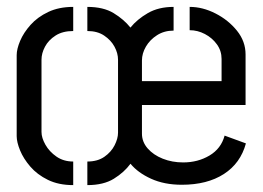

<svg xmlns="http://www.w3.org/2000/svg" viewBox="-20 -536 763 557"><path d="M233.4 1V-67.4Q263 -67.4 282.7 -81.1Q302.4 -94.8 312.4 -114.4Q322.4 -134 322.4 -151.2V-362.6Q322.4 -381.6 312.2 -400.5Q302 -419.4 282.3 -432.7Q262.6 -446 233.4 -446V-516Q280 -516 309.7 -497.9Q339.4 -479.8 358.4 -456Q377.8 -480 408.9 -498Q440 -516 483.6 -516V-447.2Q456.4 -447.2 435.6 -433.9Q414.8 -420.6 403.3 -400.8Q391.8 -381 391.8 -360.6V-300.6H622.8V-365Q622.8 -388.6 609.2 -407.4Q595.6 -426.2 574.4 -437.3Q553.2 -448.4 530.2 -448.4V-516Q567.8 -516 605.1 -497Q642.4 -478 667.4 -447Q692.4 -416 692.4 -378V-231.4H391.8V-148.2Q391.8 -124.4 408.4 -105.4Q425 -86.4 452.2 -75.6Q479.4 -64.8 511.4 -64.8Q554 -64.8 587.7 -84.8Q621.4 -104.8 631.6 -142.6L693.4 -120Q677.8 -62.4 629.5 -31.2Q581.2 0 507.4 0Q456.6 0 418.2 -17.5Q379.8 -35 358.6 -61Q340.2 -36 310.3 -17.5Q280.4 1 233.4 1ZM192.4 1Q150 1 119 -14.2Q88 -29.4 68 -52.6Q48 -75.8 38.2 -99.8Q28.4 -123.8 28.4 -141V-376Q28.4 -393.6 38.4 -417.4Q48.4 -441.2 68.7 -463.9Q89 -486.6 120 -501.3Q151 -516 192.4 -516V-446Q161.6 -446 141.1 -432.8Q120.6 -419.6 110.5 -400.5Q100.4 -381.4 100.4 -363V-153.2Q100.4 -136.2 111.8 -116.1Q123.2 -96 143.8 -81.7Q164.4 -67.4 192.4 -67.4Z"/></svg>

Font: Stick No Bills ExtraLight
Style: Regular
Weight: 200
Designer: Kosala Senevirathne, Siva Puranthara, Lasantha Premarathna, Tharique Azeez
Foundry: mooniak
Version: Version 2.000